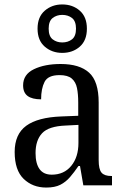

<svg xmlns="http://www.w3.org/2000/svg" viewBox="-20 -834 563 864"><path d="M188 10Q127 10 86.5 -29Q46 -68 46 -150Q46 -230 98 -268Q150 -306 256 -310L332 -313V-373Q332 -410 326.5 -437.5Q321 -465 303 -480.5Q285 -496 248 -496Q196 -496 180.5 -465.5Q165 -435 165 -387Q125 -387 104.5 -402Q84 -417 84 -450Q84 -499 132.5 -522.5Q181 -546 253 -546Q338 -546 381 -507Q424 -468 424 -373V-114Q424 -72 437 -57Q450 -42 481 -42H484V0H355L340 -87H333Q314 -59 295 -37Q276 -15 251.5 -2.5Q227 10 188 10ZM213 -48Q268 -48 300.5 -87.5Q333 -127 333 -191V-272L275 -269Q199 -266 169.5 -234.5Q140 -203 140 -145Q140 -98 158 -73Q176 -48 213 -48ZM260 -596Q214 -596 181.5 -624Q149 -652 149 -705Q149 -758 181.5 -786Q214 -814 260 -814Q307 -814 339 -786Q371 -758 371 -705Q371 -652 339 -624Q307 -596 260 -596ZM260 -643Q286 -643 304 -657Q322 -671 322 -705Q322 -739 304 -753Q286 -767 260 -767Q235 -767 217 -753Q199 -739 199 -705Q199 -671 217 -657Q235 -643 260 -643Z"/></svg>

Font: Noto Serif Hebrew SemiCondensed
Style: Regular
Weight: 400
Width: 4
Designer: Monotype Design Team
Foundry: Monotype Imaging Inc.
Version: Version 2.004; ttfautohint (v1.8.4.7-5d5b)